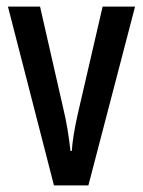

<svg xmlns="http://www.w3.org/2000/svg" viewBox="-20 -626 431 580"><path d="M143 -66 4 -606H101L171 -299Q179 -266 184 -235Q189 -204 193 -170H197Q198 -190 202.5 -218Q207 -246 215 -282L290 -606H388L247 -66Z"/></svg>

Font: Noto Sans Malayalam UI ExtraCondensed Medium
Style: Regular
Weight: 500
Width: 2
Designer: Jelle Bosma - Monotype Design Team
Foundry: Monotype Imaging Inc.
Version: Version 2.104; ttfautohint (v1.8.4.7-5d5b)